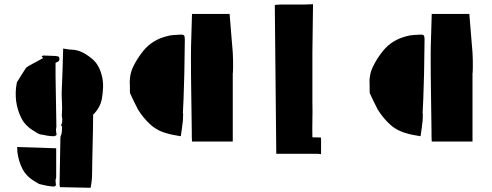

<svg xmlns="http://www.w3.org/2000/svg" viewBox="-20 -638 2329 909"><path d="M271 -4Q272 -8 272.5 -12Q273 -16 273 -20Q273 -25 273.5 -30Q274 -35 274 -39Q267 -43 271 -50Q274 -55 274 -60Q274 -64 274.5 -67Q275 -70 275 -74Q274 -80 273 -86Q272 -92 273 -98Q275 -124 273.5 -149Q272 -174 272 -199Q274 -250 276 -301.5Q278 -353 279 -408Q290 -407 299.5 -405Q309 -403 318 -403Q347 -402 370.5 -390Q394 -378 414 -361Q432 -347 443.5 -327Q455 -307 461 -284Q469 -255 468 -226Q467 -197 462 -168Q458 -149 449 -132Q440 -115 427 -101Q426 -100 424.5 -99Q423 -98 421 -96Q421 -77 420.5 -57.5Q420 -38 420 -18Q419 15 418.5 48.5Q418 82 417 116Q416 150 416 183Q416 216 409 251L264 248Q262 240 262 234Q263 178 264 123.5Q265 69 266 14Q266 9 268 4.5Q270 0 271 -4ZM102 -315Q106 -320 112 -323.5Q118 -327 123 -330Q138 -338 153 -346Q168 -354 184 -363Q184 -364 177 -372Q181 -373 184 -374.5Q187 -376 190 -375Q204 -375 217 -374Q230 -373 243 -373Q249 -372 254.5 -371Q260 -370 261 -362Q264 -348 248 -343Q248 -343 243 -340V-277Q244 -217 245 -157.5Q246 -98 247 -38Q247 -35 246 -31.5Q245 -28 245 -24Q245 -16 248 1Q247 1 244 3.5Q241 6 237 7Q220 7 202 4Q194 2 185.5 0.5Q177 -1 169 -2Q163 -4 160 -6Q156 -8 152.5 -10.5Q149 -13 144 -16Q101 -40 81.5 -78Q62 -116 56 -162Q54 -182 54.5 -202.5Q55 -223 59 -242Q59 -246 61 -250Q72 -267 81.5 -283Q91 -299 102 -315ZM145 221Q104 197 85.5 160Q67 123 62 79Q62 74 62 68.5Q62 63 61 58L246 64V202Q245 205 244.5 208Q244 211 243 215Q243 220 243.5 225.5Q244 231 245 239Q244 240 241.5 242.5Q239 245 235 245Q226 245 217.5 243.5Q209 242 200 241Q192 239 184.5 237.5Q177 236 169 234Q164 233 160 230Q156 228 152.5 225.5Q149 223 145 221Z M1067 -572Q1071 -526 1074.5 -480Q1078 -434 1082 -390Q1084 -350 1083.5 -319.5Q1083 -289 1082 -289V32H889Q888 20 888 8Q888 -4 888 -14Q887 -103 885.5 -192.5Q884 -282 884 -371Q884 -420 886 -470Q888 -520 889 -572ZM596 -196Q595 -200 595 -203Q595 -206 595 -209V-231Q591 -281 610 -321Q629 -361 659 -398Q701 -449 768 -466Q784 -471 800.5 -472Q817 -473 833 -474Q848 -475 851.5 -470Q855 -465 855 -451Q854 -397 853.5 -343Q853 -289 851 -234Q850 -202 849 -170Q848 -138 846 -106Q845 -105 847 -98L846 -68Q844 -49 841.5 -31Q839 -13 836 7Q820 4 805 1.5Q790 -1 776 -5Q727 -17 693 -47.5Q659 -78 633 -120Q623 -139 614 -158Q605 -177 596 -196Z M1462 -618 1459 -390V-152Q1460 -111 1459 -70Q1458 -29 1459 12Q1469 12 1478 12.5Q1487 13 1497 13Q1497 13 1498 13Q1499 13 1500 15V92Q1489 90 1478 90Q1467 90 1456 90H1288L1281 -614Q1287 -616 1309 -616.5Q1331 -617 1360.5 -616.5Q1390 -616 1417.5 -616.5Q1445 -617 1462 -618Z M2202 -572Q2206 -526 2209.5 -480Q2213 -434 2217 -390Q2219 -350 2218.5 -319.5Q2218 -289 2217 -289V32H2024Q2023 20 2023 8Q2023 -4 2023 -14Q2022 -103 2020.5 -192.5Q2019 -282 2019 -371Q2019 -420 2021 -470Q2023 -520 2024 -572ZM1731 -196Q1730 -200 1730 -203Q1730 -206 1730 -209V-231Q1726 -281 1745 -321Q1764 -361 1794 -398Q1836 -449 1903 -466Q1919 -471 1935.5 -472Q1952 -473 1968 -474Q1983 -475 1986.5 -470Q1990 -465 1990 -451Q1989 -397 1988.5 -343Q1988 -289 1986 -234Q1985 -202 1984 -170Q1983 -138 1981 -106Q1980 -105 1982 -98L1981 -68Q1979 -49 1976.5 -31Q1974 -13 1971 7Q1955 4 1940 1.5Q1925 -1 1911 -5Q1862 -17 1828 -47.5Q1794 -78 1768 -120Q1758 -139 1749 -158Q1740 -177 1731 -196Z"/></svg>

Font: Palette Mosaic
Style: Regular
Weight: 400
Designer: Shibuyafont
Version: Version 1.001